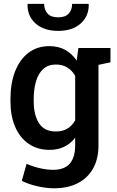

<svg xmlns="http://www.w3.org/2000/svg" viewBox="-20 -782 617 1015"><path d="M265.6 213.4Q226.6 213.4 179 202.9Q131.3 192.4 95.2 173.8L120.6 84Q151.9 98.1 189.5 106.9Q227.1 115.7 260.7 115.7Q321.3 115.7 349.4 82.3Q377.4 48.8 377.4 -12.2V-53.7Q353 -22.5 319.3 -6.1Q285.6 10.3 242.2 10.3Q177.7 10.3 131.1 -22Q84.5 -54.2 59.8 -112.3Q35.2 -170.4 35.2 -247.1V-257.3Q35.2 -341.8 59.8 -404.8Q84.5 -467.8 130.6 -502.9Q176.8 -538.1 240.7 -538.1Q289.1 -538.1 324.7 -518.3Q360.4 -498.5 385.3 -461.9L394.5 -528.3H500.5V-11.7Q500.5 57.1 472.7 107.7Q444.8 158.2 392.1 185.8Q339.4 213.4 265.6 213.4ZM275.4 -86.9Q311 -86.9 336.2 -102.1Q361.3 -117.2 377.4 -146V-381.3Q361.3 -409.2 335.9 -425Q310.5 -440.9 275.9 -440.9Q235.4 -440.9 209.2 -417.7Q183.1 -394.5 170.7 -353.3Q158.2 -312 158.2 -257.3V-247.1Q158.2 -173.8 186.3 -130.4Q214.4 -86.9 275.4 -86.9ZM483.9 -435.5 432.1 -528.3H564V-452.6ZM287.6 -618.7Q211.9 -618.7 168.2 -657.7Q124.5 -696.8 125.5 -758.8L126.5 -761.7H213.4Q213.4 -730.5 231.2 -710.4Q249 -690.4 287.6 -690.4Q325.2 -690.4 343.3 -710.2Q361.3 -730 361.3 -761.7H448.2L449.2 -758.8Q450.2 -696.8 406.5 -657.7Q362.8 -618.7 287.6 -618.7Z"/></svg>

Font: Roboto Slab LO Medium
Style: Regular
Weight: 500
Designer: Google
Version: Version 2.000